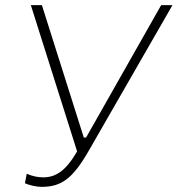

<svg xmlns="http://www.w3.org/2000/svg" viewBox="-20 -720 691 747"><path d="M142 7C217 7 262 -23 325 -133L651 -700H607L315 -185H306L143 -700H100L280 -131C236 -55 197 -30 148 -30C128 -30 107 -34 84 -44L77 -7C95 1 122 7 142 7Z"/></svg>

Font: Fixel Display ExtraLight
Style: Italic
Weight: 200
Italic angle: -10°
Designer: AlfaBravo + MacPaw
Foundry: Kyrylo Tkachov, Marchela Mozhyna, Serhii Makarenko, Maria Weinstein, Zakhar Kryvoshyya
Version: Version 1.210;Glyphs 3.2 (3217)